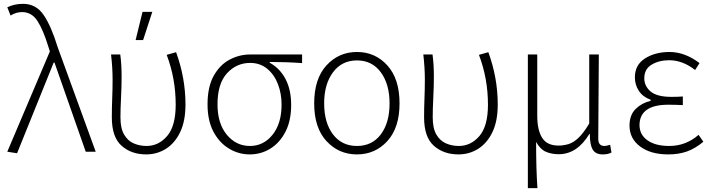

<svg xmlns="http://www.w3.org/2000/svg" viewBox="-20 -794 3706 1001"><path d="M69 5 18 -3 240 -526 232 -551Q205 -639 175 -685Q145 -731 95 -731Q64 -731 35 -713L18 -756Q55 -774 100 -774Q168 -774 207.5 -716Q247 -658 280 -550L479 -3H427L264 -468H260Z M726 -585H687L723 -732H774ZM742 11Q665 11 614 -34Q563 -79 563 -182Q563 -232 565 -281Q567 -330 567 -380Q567 -440 559 -510H607Q614 -459 614 -395Q614 -344 611 -285Q608 -226 608 -182Q608 -125 627 -92.5Q646 -60 677 -46.5Q708 -33 744 -33Q807 -33 851.5 -85Q896 -137 896 -248Q896 -385 849 -508L898 -522Q947 -388 947 -249Q947 -163 919.5 -105.5Q892 -48 845.5 -18.5Q799 11 742 11Z M1282 11Q1224 11 1173.5 -19.5Q1123 -50 1092.5 -108Q1062 -166 1062 -250Q1062 -340 1093.5 -397.5Q1125 -455 1176 -482.5Q1227 -510 1285 -510H1555V-465Q1474 -471 1386 -471V-467Q1439 -438 1468.5 -382Q1498 -326 1498 -247Q1498 -165 1468.5 -107.5Q1439 -50 1390 -19.5Q1341 11 1282 11ZM1283 -33Q1354 -33 1401 -91.5Q1448 -150 1448 -249Q1448 -306 1429 -355.5Q1410 -405 1373 -435.5Q1336 -466 1284 -466Q1213 -466 1163.5 -412Q1114 -358 1114 -250Q1114 -150 1162.5 -91.5Q1211 -33 1283 -33Z M1841 11Q1746 11 1682 -58.5Q1618 -128 1618 -255Q1618 -383 1682 -453Q1746 -523 1841 -523Q1936 -523 1999.5 -453Q2063 -383 2063 -255Q2063 -128 1999.5 -58.5Q1936 11 1841 11ZM1841 -33Q1920 -33 1965.5 -93.5Q2011 -154 2011 -255Q2011 -355 1965.5 -417Q1920 -479 1841 -479Q1762 -479 1716 -417Q1670 -355 1670 -255Q1670 -154 1716 -93.5Q1762 -33 1841 -33Z M2370 11Q2293 11 2242 -34Q2191 -79 2191 -182Q2191 -232 2193 -281Q2195 -330 2195 -380Q2195 -440 2187 -510H2235Q2242 -459 2242 -395Q2242 -344 2239 -285Q2236 -226 2236 -182Q2236 -125 2255 -92.5Q2274 -60 2305 -46.5Q2336 -33 2372 -33Q2435 -33 2479.5 -85Q2524 -137 2524 -248Q2524 -385 2477 -508L2526 -522Q2575 -388 2575 -249Q2575 -163 2547.5 -105.5Q2520 -48 2473.5 -18.5Q2427 11 2370 11Z M2782 187H2732V-510H2781V-190Q2781 -116 2806.5 -75.5Q2832 -35 2892 -35Q2917 -35 2943 -42.5Q2969 -50 2995.5 -75Q3022 -100 3052 -150V-510H3102L3099 -71Q3099 -33 3131 -33Q3142 -33 3161 -39L3168 1Q3152 11 3122 11Q3085 11 3070 -14.5Q3055 -40 3055 -96H3053Q2989 10 2893 10Q2855 10 2825.5 -3Q2796 -16 2775 -54Q2775 91 2782 187Z M3464 11Q3372 11 3317 -30.5Q3262 -72 3262 -139Q3262 -195 3294.5 -226.5Q3327 -258 3372 -268V-274Q3331 -289 3310.5 -320.5Q3290 -352 3290 -391Q3290 -456 3343 -489.5Q3396 -523 3470 -523Q3551 -523 3627 -465L3604 -429Q3539 -480 3469 -480Q3416 -480 3377.5 -457Q3339 -434 3339 -386Q3339 -345 3372 -317Q3405 -289 3481 -289Q3514 -289 3540 -291V-246Q3501 -248 3464 -248Q3316 -248 3314 -143Q3314 -92 3355.5 -62.5Q3397 -33 3469 -33Q3556 -33 3622 -91L3647 -55Q3605 -20 3562 -4.5Q3519 11 3464 11Z"/></svg>

Font: LXGW 975 Gothic SC 200W
Style: Regular
Weight: 200
Version: Version 2.01;February 25, 2021